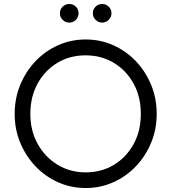

<svg xmlns="http://www.w3.org/2000/svg" viewBox="-20 -930 864 968"><path d="M329 -816Q310 -816 296 -830Q282 -844 282 -863Q282 -883 296 -896.5Q310 -910 329 -910Q349 -910 362.5 -896.5Q376 -883 376 -863Q376 -844 362.5 -830Q349 -816 329 -816ZM495 -816Q476 -816 462 -830Q448 -844 448 -863Q448 -883 462 -896.5Q476 -910 495 -910Q514 -910 528 -896.5Q542 -883 542 -863Q542 -844 528 -830Q514 -816 495 -816ZM412 18Q338 18 273 -11Q208 -40 159 -91.5Q110 -143 82 -210.5Q54 -278 54 -356Q54 -434 82 -502Q110 -570 159 -621.5Q208 -673 273 -702Q338 -731 412 -731Q486 -731 551 -702Q616 -673 665 -621.5Q714 -570 742 -502Q770 -434 770 -356Q770 -278 742 -210.5Q714 -143 665 -91.5Q616 -40 551 -11Q486 18 412 18ZM412 -61Q491 -61 553.5 -98.5Q616 -136 653 -202.5Q690 -269 690 -356Q690 -442 653.5 -508.5Q617 -575 554 -613Q491 -651 412 -651Q331 -651 268 -612.5Q205 -574 169 -507.5Q133 -441 133 -356Q133 -271 170 -204.5Q207 -138 270 -99.5Q333 -61 412 -61Z"/></svg>

Font: Kiwi Maru
Style: Regular
Weight: 400
Designer: Hiroki-Chan
Version: Version 1.100